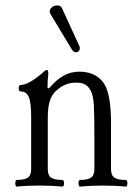

<svg xmlns="http://www.w3.org/2000/svg" viewBox="-20 -692 513 716"><path d="M264.2 -497.1Q253.4 -497.1 247.1 -508.8L168 -640.1Q162.1 -651.4 169.7 -661.1Q177.2 -670.9 191.9 -671.9Q206.5 -671.9 210.9 -662.1L273.9 -524.9Q279.8 -514.2 276.6 -506.1Q273.4 -498 264.2 -497.1ZM43 3.9Q37.1 3.9 37.1 -8.5Q37.1 -21 43 -21Q70.8 -21 83.5 -29.5Q96.2 -38.1 96.2 -61V-257.8Q96.2 -310.1 87.2 -330.6Q78.1 -351.1 56.2 -351.1Q49.8 -351.1 49.8 -363Q49.8 -375 56.2 -375Q85.4 -375 137.2 -418.9Q149.4 -431.2 154.8 -431.2Q160.2 -431.2 160.2 -417Q157.2 -392.6 157.2 -363.8L163.1 -362.8Q190.4 -395 217.3 -409.9Q244.1 -424.8 276.9 -424.8Q312 -424.8 337.6 -409.4Q363.3 -394 376 -365.2Q394 -322.3 394 -231.9V-61Q394 -38.1 406.7 -29.5Q419.4 -21 448.2 -21Q455.1 -21 455.1 -8.5Q455.1 3.9 448.2 3.9Q411.1 0 363.8 0Q317.4 0 278.8 3.9Q272.9 3.9 272.9 -8.5Q272.9 -21 278.8 -21Q306.6 -21 319.3 -29.5Q332 -38.1 332 -61V-174.8Q332 -260.7 330.1 -297.1Q328.1 -333.5 319.8 -351.1Q309.6 -370.6 297.1 -377.2Q284.7 -383.8 263.2 -383.8Q226.6 -383.8 198.2 -360.8Q177.7 -346.7 168 -322.3Q158.2 -297.9 158.2 -253.9V-61Q158.2 -38.1 170.7 -29.5Q183.1 -21 211.9 -21Q218.8 -21 218.8 -8.5Q218.8 3.9 211.9 3.9Q174.8 0 127 0Q80.1 0 43 3.9Z"/></svg>

Font: Junicode SmCond Light
Style: Regular
Weight: 300
Width: 4
Designer: Peter S. Baker
Version: Version 2.206